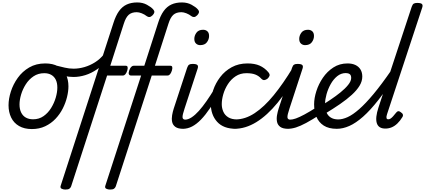

<svg xmlns="http://www.w3.org/2000/svg" viewBox="-20 -1039 3484 1574"><path d="M241 19Q179 19 136 -6Q93 -31 71.5 -75.5Q50 -120 50 -176Q50 -229 69 -288.5Q88 -348 125.5 -400.5Q163 -453 219.5 -486Q276 -519 351 -519Q413 -519 455.5 -495.5Q498 -472 519.5 -429.5Q541 -387 541 -331Q541 -291 529.5 -243.5Q518 -196 494.5 -149.5Q471 -103 435 -65Q399 -27 350.5 -4Q302 19 241 19ZM251 -61Q300 -61 337 -87Q374 -113 399 -153.5Q424 -194 437 -238.5Q450 -283 450 -321Q450 -360 437 -386Q424 -412 400 -425.5Q376 -439 343 -439Q293 -439 255 -413.5Q217 -388 191.5 -348Q166 -308 153 -264Q140 -220 140 -183Q140 -144 153.5 -116.5Q167 -89 192 -75Q217 -61 251 -61Z M583 -408Q543 -408 506.5 -417Q470 -426 432 -439Q419 -444 414.5 -455Q410 -466 412 -477.5Q414 -489 422.5 -496.5Q431 -504 443 -501Q475 -493 511 -484.5Q547 -476 583 -476Q627 -476 672 -489Q717 -502 758.5 -528Q800 -554 832 -594Q843 -607 854.5 -601.5Q866 -596 871 -582.5Q876 -569 867 -558Q824 -504 776 -471Q728 -438 679 -423Q630 -408 583 -408Z M515 515Q499 515 485 508Q471 501 478 482L910 -851Q929 -911 955.5 -948Q982 -985 1019 -1002Q1056 -1019 1105 -1019Q1150 -1019 1184.5 -1000Q1219 -981 1234 -964Q1248 -949 1245 -937Q1242 -925 1231 -914Q1218 -901 1206.5 -899.5Q1195 -898 1184 -906Q1165 -921 1142 -930Q1119 -939 1101 -939Q1059 -939 1035 -917.5Q1011 -896 995 -845L884 -500H1011Q1035 -500 1023 -460Q1010 -420 988 -420H858L563 489Q558 502 548 508.5Q538 515 515 515Z M1224 -420 929 489Q924 502 914 508.5Q904 515 881 515Q865 515 851 508Q837 501 844 482L1137 -420H1053Q1042 -420 1037 -430Q1032 -440 1039 -460Q1052 -500 1077 -500H1163L1276 -851Q1295 -911 1321.5 -948Q1348 -985 1385 -1002Q1422 -1019 1471 -1019Q1516 -1019 1550.5 -1000Q1585 -981 1600 -964Q1614 -949 1611 -937Q1608 -925 1597 -914Q1584 -901 1572.5 -899.5Q1561 -898 1550 -906Q1531 -921 1508 -930Q1485 -939 1467 -939Q1425 -939 1401 -917.5Q1377 -896 1361 -845L1250 -500H1377Q1401 -500 1389 -460Q1376 -420 1354 -420Z M1483 17Q1439 17 1417.5 1Q1396 -15 1391 -40.5Q1386 -66 1391 -94.5Q1396 -123 1404 -148L1514 -483Q1521 -503 1530.5 -509Q1540 -515 1559 -515Q1590 -515 1598.5 -505.5Q1607 -496 1600 -476L1493 -149Q1475 -96 1476.5 -77Q1478 -58 1501 -58Q1515 -58 1522 -46.5Q1529 -35 1527.5 -20.5Q1526 -6 1515 5.5Q1504 17 1483 17ZM1621 -669Q1601 -669 1587 -682Q1573 -695 1573 -720Q1573 -747 1590.5 -771Q1608 -795 1645 -795Q1666 -795 1680 -782.5Q1694 -770 1694 -744Q1694 -717 1676.5 -693Q1659 -669 1621 -669Z M1478 17Q1464 17 1457 5.5Q1450 -6 1451.5 -20.5Q1453 -35 1464 -46.5Q1475 -58 1496 -58Q1522 -58 1551 -77Q1580 -96 1610.5 -130Q1641 -164 1673 -210Q1705 -256 1738 -310Q1746 -323 1760 -321Q1774 -319 1783 -308.5Q1792 -298 1784 -285Q1741 -210 1702.5 -153Q1664 -96 1627.5 -58.5Q1591 -21 1554.5 -2Q1518 17 1478 17Z M1914 17Q1812 17 1760 -40.5Q1708 -98 1708 -189Q1708 -242 1727.5 -299.5Q1747 -357 1785 -407Q1823 -457 1879.5 -488Q1936 -519 2009 -519Q2068 -519 2108.5 -501Q2149 -483 2179 -448Q2194 -430 2189.5 -417.5Q2185 -405 2173 -394Q2160 -384 2147 -382.5Q2134 -381 2120 -396Q2101 -417 2073 -428Q2045 -439 2000 -439Q1950 -439 1912 -414Q1874 -389 1848.5 -349.5Q1823 -310 1810.5 -266.5Q1798 -223 1798 -185Q1798 -153 1810.5 -124Q1823 -95 1851 -77.5Q1879 -60 1924 -60Q1938 -60 1943.5 -48.5Q1949 -37 1947 -21.5Q1945 -6 1936.5 5.5Q1928 17 1914 17Z M1901 17Q1882 17 1874.5 5.5Q1867 -6 1868.5 -21.5Q1870 -37 1881 -48.5Q1892 -60 1911 -60Q1990 -60 2068 -111.5Q2146 -163 2224 -258.5Q2302 -354 2381 -485Q2386 -492 2398 -487Q2410 -482 2419 -472.5Q2428 -463 2423 -454Q2342 -302 2256 -197Q2170 -92 2081 -37.5Q1992 17 1901 17Z M2343 17Q2299 17 2277.5 1Q2256 -15 2251 -40.5Q2246 -66 2251 -94.5Q2256 -123 2264 -148L2374 -483Q2381 -503 2390.5 -509Q2400 -515 2419 -515Q2450 -515 2458.5 -505.5Q2467 -496 2460 -476L2353 -149Q2335 -96 2336.5 -77Q2338 -58 2361 -58Q2375 -58 2382 -46.5Q2389 -35 2387.5 -20.5Q2386 -6 2375 5.5Q2364 17 2343 17ZM2481 -669Q2461 -669 2447 -682Q2433 -695 2433 -720Q2433 -747 2450.5 -771Q2468 -795 2505 -795Q2526 -795 2540 -782.5Q2554 -770 2554 -744Q2554 -717 2536.5 -693Q2519 -669 2481 -669Z M2338 17Q2324 17 2317 5.5Q2310 -6 2311.5 -20.5Q2313 -35 2324 -46.5Q2335 -58 2356 -58Q2378 -58 2406 -68Q2434 -78 2476 -100.5Q2518 -123 2581 -163Q2595 -171 2606 -166.5Q2617 -162 2622 -150Q2627 -138 2624 -124Q2621 -110 2606 -101Q2538 -57 2489.5 -31Q2441 -5 2405.5 6Q2370 17 2338 17Z M2615 -173Q2648 -194 2690 -222Q2732 -250 2770.5 -281Q2809 -312 2834 -343Q2859 -374 2859 -400Q2859 -423 2846.5 -431.5Q2834 -440 2815 -440Q2776 -440 2744.5 -414.5Q2713 -389 2691 -349.5Q2669 -310 2657 -267Q2645 -224 2645 -190Q2645 -161 2650.5 -137Q2656 -113 2669 -96Q2682 -79 2703 -69.5Q2724 -60 2754 -60Q2768 -60 2773.5 -48.5Q2779 -37 2776.5 -21.5Q2774 -6 2765 5.5Q2756 17 2741 17Q2675 17 2634 -9.5Q2593 -36 2574 -81.5Q2555 -127 2555 -184Q2555 -234 2573.5 -292Q2592 -350 2627 -401.5Q2662 -453 2713 -486Q2764 -519 2829 -519Q2867 -519 2894 -506Q2921 -493 2935.5 -469Q2950 -445 2950 -411Q2950 -373 2927.5 -336Q2905 -299 2864 -261.5Q2823 -224 2767 -185.5Q2711 -147 2643 -106Z M2741 17Q2732 17 2728.5 5.5Q2725 -6 2726.5 -21.5Q2728 -37 2735 -48.5Q2742 -60 2753 -60Q2788 -60 2830 -79Q2872 -98 2924.5 -144Q2977 -190 3042.5 -268.5Q3108 -347 3190 -466Q3195 -474 3207.5 -469Q3220 -464 3229 -454.5Q3238 -445 3233 -436Q3152 -309 3084 -222Q3016 -135 2956.5 -82.5Q2897 -30 2844 -6.5Q2791 17 2741 17Z M3139 15Q3083 15 3069 -29.5Q3055 -74 3083 -159L3355 -983Q3362 -1003 3371.5 -1009Q3381 -1015 3400 -1015Q3431 -1015 3439.5 -1005.5Q3448 -996 3441 -976L3153 -103Q3146 -82 3148.5 -71.5Q3151 -61 3163 -61Q3173 -61 3182 -67Q3191 -73 3202 -85Q3213 -97 3228 -116Q3236 -126 3244 -127.5Q3252 -129 3263 -121Q3279 -111 3282.5 -101Q3286 -91 3280 -81Q3260 -48 3237.5 -26.5Q3215 -5 3190.5 5Q3166 15 3139 15Z"/></svg>

Font: Playwrite NZ
Style: Regular
Weight: 400
Designer: Veronika Burian, José Scaglione
Foundry: TypeTogether
Version: Version 1.002